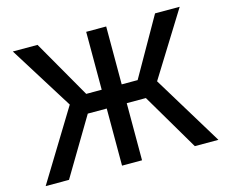

<svg xmlns="http://www.w3.org/2000/svg" viewBox="-102 -868 1197 1008"><g transform="rotate(-15 497.0 -363.5)"><path d="M551.5 -727.3H442.8V-412.6H358.7L178.3 -727.3H44L260.7 -380.7L27.7 0H154.5L339.8 -310.4H442.8V0H551.5V-310.4H655.5L838.4 0H966.6L735.1 -380L951 -727.3H817.1L638.1 -412.6H551.5Z"/></g></svg>

Font: Margiela Sans Medium
Style: Regular
Weight: 500
Designer: Stefan Endress, Andreas Faust
Version: Version 1.100;FEAKit 1.0